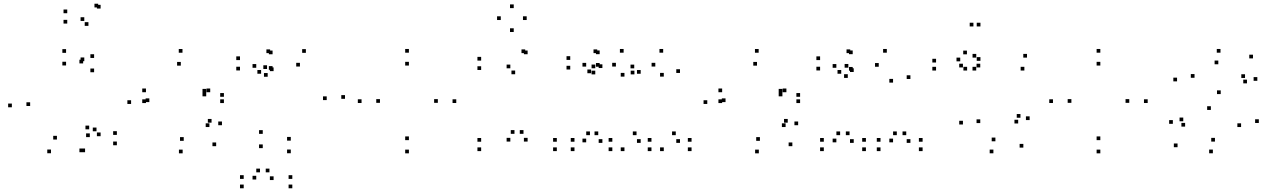

<svg xmlns="http://www.w3.org/2000/svg" viewBox="-20 -803 6860 1033"><path d="M437.7 16V-4H417.7V16ZM608.8 -21.5V-41.5H588.8V-21.5ZM608.8 -77.2V-97.2H588.8V-77.2ZM499.2 -96.7V-116.7H479.2V-96.7ZM521.3 -70.2V-90.2H501.3V-70.2ZM521.3 -757V-777H501.3V-757ZM508.2 -763V-783H488.2V-763ZM341.8 -731.8V-751.8H321.8V-731.8ZM341.8 -676.2V-696.2H321.8V-676.2ZM455.8 -663.8V-683.8H435.8V-663.8ZM433.5 -690.3V-710.3H413.5V-690.3ZM433.5 -473.8V-493.8H413.5V-473.8ZM427.3 -461.8V-481.8H407.3V-461.8ZM427.3 16V-4H407.3V16ZM43.8 -225.8V-245.8H23.8V-225.8ZM254.3 21.5V1.5H234.3V21.5ZM463.2 -65.3V-85.3H443.2V-65.3ZM459.8 -107.2V-127.2H439.8V-107.2ZM286.3 -52.2V-72.2H266.3V-52.2ZM142.2 -232.7V-252.7H122.2V-232.7ZM335.5 -450.8V-470.8H315.5V-450.8ZM486.3 -414.3V-434.3H466.3V-414.3ZM486.3 -491.2V-511.2H466.3V-491.2ZM335.5 -518.7V-538.7H315.5V-518.7Z M1143 -16.5V-36.5H1123V-16.5ZM1174.2 -129.3V-149.3H1154.2V-129.3ZM1118.2 -143V-163H1098.2V-143ZM1106.7 -119.5V-139.5H1086.7V-119.5ZM968.5 -45.3V-65.3H948.5V-45.3ZM783.5 -253.7V-273.7H763.5V-253.7ZM952.8 -449.8V-469.8H932.8V-449.8ZM1089.5 -304.7V-324.7H1069.5V-304.7ZM1089.5 -284.7V-304.7H1069.5V-284.7ZM1111 -306.8V-326.8H1091V-306.8ZM765.3 -306.8V-326.8H745.3V-306.8ZM765.3 -248.5V-268.5H745.3V-248.5ZM1184.7 -248.5V-268.5H1164.7V-248.5ZM1184.7 -282.3V-302.3H1164.7V-282.3ZM961.8 -519.3V-539.3H941.8V-519.3ZM685.3 -243.7V-263.7H665.3V-243.7ZM962.7 22V2H942.7V22Z M1552.7 210V190H1532.7V210ZM1552.7 159.5V139.5H1532.7V159.5ZM1429.7 124.2V104.2H1409.7V124.2ZM1452 165.7V145.7H1432V165.7ZM1452 -420.3V-440.3H1432V-420.3ZM1446.5 -427.3V-447.3H1426.5V-427.3ZM1446.5 -511V-531H1426.5V-511ZM1433.3 -517.2V-537.2H1413.3V-517.2ZM1271.2 -479.7V-499.7H1251.2V-479.7ZM1271.2 -424V-444H1251.2V-424ZM1384.8 -406.3V-426.3H1364.8V-406.3ZM1358.7 -438.3V-458.3H1338.7V-438.3ZM1358.7 162.8V142.8H1338.7V162.8ZM1378.8 124.2V104.2H1358.8V124.2ZM1291.2 159.5V139.5H1271.2V159.5ZM1291.2 210V190H1271.2V210ZM1836.2 -271.3V-291.3H1816.2V-271.3ZM1625.7 -518.7V-538.7H1605.7V-518.7ZM1416.8 -431.8V-451.8H1396.8V-431.8ZM1420.2 -390V-410H1400.2V-390ZM1593.7 -445V-465H1573.7V-445ZM1737.8 -264.5V-284.5H1717.8V-264.5ZM1544.5 -46.3V-66.3H1524.5V-46.3ZM1393.7 -82.8V-102.8H1373.7V-82.8ZM1393.7 -6V-26H1373.7V-6ZM1544.5 21.5V1.5H1524.5V21.5Z M2434.8 -248.8V-268.8H2414.8V-248.8ZM2180 -519.5V-539.5H2160V-519.5ZM1925.2 -248.8V-268.8H1905.2V-248.8ZM2180 22V2H2160V22ZM2024.3 -249.7V-269.7H2004.3V-249.7ZM2180 -450.3V-470.3H2160V-450.3ZM2335.7 -249.7V-269.7H2315.7V-249.7ZM2180 -49V-69H2160V-49Z M2975.8 10V-10H2955.8V10ZM2975.8 -40.5V-60.5H2955.8V-40.5ZM2796.5 -83V-103H2776.5V-83ZM2818.7 -41.3V-61.3H2798.7V-41.3ZM2818.7 -511.2V-531.2H2798.7V-511.2ZM2805.7 -517.2V-537.2H2785.7V-517.2ZM2568.7 -477V-497H2548.7V-477ZM2568.7 -426.5V-446.5H2548.7V-426.5ZM2751.7 -403.5V-423.5H2731.7V-403.5ZM2725.7 -435.5V-455.5H2705.7V-435.5ZM2725.7 -41.3V-61.3H2705.7V-41.3ZM2748 -83V-103H2728V-83ZM2568.7 -40.5V-60.5H2548.7V-40.5ZM2568.7 10V-10H2548.7V10ZM2813.7 -695.3V-715.3H2793.7V-695.3ZM2744 -759.3V-779.3H2724V-759.3ZM2674.3 -695.3V-715.3H2654.3V-695.3ZM2744 -630.8V-650.8H2724V-630.8Z M3485 10V-10H3465V10ZM3485 -40.5V-60.5H3465V-40.5ZM3404.7 -75.8V-95.8H3384.7V-75.8ZM3427 -34.3V-54.3H3407V-34.3ZM3427 -406.2V-426.2H3407V-406.2ZM3335.2 -519.5V-539.5H3315.2V-519.5ZM3182.7 -435.7V-455.7H3162.7V-435.7ZM3182.7 -402.8V-422.8H3162.7V-402.8ZM3293.7 -445V-465H3273.7V-445ZM3339.7 -390.8V-410.8H3319.7V-390.8ZM3339.7 10V-10H3319.7V10ZM3700.7 10V-10H3680.7V10ZM3700.7 -40.5V-60.5H3680.7V-40.5ZM3615.8 -75.8V-95.8H3595.8V-75.8ZM3638.5 -34.3V-54.3H3618.5V-34.3ZM3638.5 -410.5V-430.5H3618.5V-410.5ZM3548 -519.5V-539.5H3528V-519.5ZM3392.3 -435.3V-455.3H3372.3V-435.3ZM3393.3 -402.8V-422.8H3373.3V-402.8ZM3505.7 -445V-465H3485.7V-445ZM3551.3 -390.8V-410.8H3531.3V-390.8ZM3551.3 10V-10H3531.3V10ZM3274.5 10V-10H3254.5V10ZM3274.5 -40.5V-60.5H3254.5V-40.5ZM3198.7 -75.8V-95.8H3178.7V-75.8ZM3221 -34.3V-54.3H3201V-34.3ZM3221 -437V-457H3201V-437ZM3206.3 -444V-464H3186.3V-444ZM3206.3 -511.5V-531.5H3186.3V-511.5ZM3193.2 -517.2V-537.2H3173.2V-517.2ZM3048 -480.7V-500.7H3028V-480.7ZM3048 -429V-449H3028V-429ZM3160.2 -409V-429H3140.2V-409ZM3133.8 -444.7V-464.7H3113.8V-444.7ZM3133.8 -37.2V-57.2H3113.8V-37.2ZM3154 -75.8V-95.8H3134V-75.8ZM3070.8 -40.5V-60.5H3050.8V-40.5ZM3070.8 10V-10H3050.8V10Z M4243 -16.5V-36.5H4223V-16.5ZM4274.2 -129.3V-149.3H4254.2V-129.3ZM4218.2 -143V-163H4198.2V-143ZM4206.7 -119.5V-139.5H4186.7V-119.5ZM4068.5 -45.3V-65.3H4048.5V-45.3ZM3883.5 -253.7V-273.7H3863.5V-253.7ZM4052.8 -449.8V-469.8H4032.8V-449.8ZM4189.5 -304.7V-324.7H4169.5V-304.7ZM4189.5 -284.7V-304.7H4169.5V-284.7ZM4211 -306.8V-326.8H4191V-306.8ZM3865.3 -306.8V-326.8H3845.3V-306.8ZM3865.3 -248.5V-268.5H3845.3V-248.5ZM4284.7 -248.5V-268.5H4264.7V-248.5ZM4284.7 -282.3V-302.3H4264.7V-282.3ZM4061.8 -519.3V-539.3H4041.8V-519.3ZM3785.3 -243.7V-263.7H3765.3V-243.7ZM4062.7 22V2H4042.7V22Z M4943.8 10V-10H4923.8V10ZM4943.8 -40.5V-60.5H4923.8V-40.5ZM4855.8 -75.8V-95.8H4835.8V-75.8ZM4878.2 -34.3V-54.3H4858.2V-34.3ZM4878.2 -378V-398H4858.2V-378ZM4751.3 -519.5V-539.5H4731.3V-519.5ZM4544.3 -438.8V-458.8H4524.3V-438.8ZM4541.3 -383.8V-403.8H4521.3V-383.8ZM4707.8 -443.8V-463.8H4687.8V-443.8ZM4784.8 -358.5V-378.5H4764.8V-358.5ZM4784.8 -37.2V-57.2H4764.8V-37.2ZM4805 -75.8V-95.8H4785V-75.8ZM4717.3 -40.5V-60.5H4697.3V-40.5ZM4717.3 10V-10H4697.3V10ZM4638.8 10V-10H4618.8V10ZM4638.8 -40.5V-60.5H4618.8V-40.5ZM4550.8 -75.8V-95.8H4530.8V-75.8ZM4573.2 -34.3V-54.3H4553.2V-34.3ZM4573.2 -415.7V-435.7H4553.2V-415.7ZM4567.7 -422.7V-442.7H4547.7V-422.7ZM4567.7 -511.5V-531.5H4547.7V-511.5ZM4554.5 -517.2V-537.2H4534.5V-517.2ZM4392.3 -479.7V-499.7H4372.3V-479.7ZM4392.3 -424V-444H4372.3V-424ZM4506 -406.3V-426.3H4486V-406.3ZM4479.8 -438.3V-458.3H4459.8V-438.3ZM4479.8 -37.2V-57.2H4459.8V-37.2ZM4500 -75.8V-95.8H4480V-75.8ZM4412.3 -40.5V-60.5H4392.3V-40.5ZM4412.3 10V-10H4392.3V10Z M5485.8 -8.8V-28.8H5465.8V-8.8ZM5519.7 -157V-177H5499.7V-157ZM5470.3 -169.5V-189.5H5450.3V-169.5ZM5458 -138.7V-158.7H5438V-138.7ZM5335.5 -42.8V-62.8H5315.5V-42.8ZM5254 -140.8V-160.8H5234V-140.8ZM5254 -440.2V-460.2H5234V-440.2ZM5232.3 -423.5V-443.5H5212.3V-423.5ZM5491.3 -423.5V-443.5H5471.3V-423.5ZM5505.5 -493V-513H5485.5V-493ZM5232.5 -493V-513H5212.5V-493ZM5255 -475.7V-495.7H5235V-475.7ZM5255 -660.7V-680.7H5235V-660.7ZM5217.2 -660.7V-680.7H5197.2V-660.7ZM5146.2 -473V-493H5126.2V-473ZM5182.3 -510.7V-530.7H5162.3V-510.7ZM5016.2 -466.7V-486.7H4996.2V-466.7ZM5016.2 -423.5V-443.5H4996.2V-423.5ZM5183.3 -423.5V-443.5H5163.3V-423.5ZM5160.8 -440.2V-460.2H5140.8V-440.2ZM5160.8 -133.2V-153.2H5140.8V-133.2ZM5324.7 21.8V1.8H5304.7V21.8Z M6154.8 -248.8V-268.8H6134.8V-248.8ZM5900 -519.5V-539.5H5880V-519.5ZM5645.2 -248.8V-268.8H5625.2V-248.8ZM5900 22V2H5880V22ZM5744.3 -249.7V-269.7H5724.3V-249.7ZM5900 -450.3V-470.3H5880V-450.3ZM6055.7 -249.7V-269.7H6035.7V-249.7ZM5900 -49V-69H5880V-49Z M6752.8 -141.3V-161.3H6732.8V-141.3ZM6547.7 -296.8V-316.8H6527.7V-296.8ZM6406.8 -384.5V-404.5H6386.8V-384.5ZM6534.8 -457.2V-477.2H6514.8V-457.2ZM6678.5 -383.5V-403.5H6658.5V-383.5ZM6689 -354.5V-374.5H6669V-354.5ZM6744.7 -368.2V-388.2H6724.7V-368.2ZM6721.3 -488.8V-508.8H6701.3V-488.8ZM6546.5 -519.5V-539.5H6526.5V-519.5ZM6312.8 -365.2V-385.2H6292.8V-365.2ZM6494.7 -211.5V-231.5H6474.7V-211.5ZM6657.3 -119.5V-139.5H6637.3V-119.5ZM6516.7 -41.2V-61.2H6496.7V-41.2ZM6356.2 -121.8V-141.8H6336.2V-121.8ZM6346.2 -150.5V-170.5H6326.2V-150.5ZM6290.2 -136.8V-156.8H6270.2V-136.8ZM6315.5 -11V-31H6295.5V-11ZM6505.5 21.7V1.7H6485.5V21.7Z"/></svg>

Font: Monaspace Xenon Dots Var
Style: Regular
Weight: 400
Designer: Riley Cran and the Lettermatic Team
Version: Version 1.100 (Monaspace Xenon Dots)